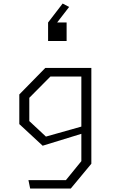

<svg xmlns="http://www.w3.org/2000/svg" viewBox="-20 -894 660 1114"><path d="M155 200H390.5L510 56V-500H243L92 -346V-174L227.5 -48.5L452 -117.5V41L362.5 151H145ZM150 -191.5V-326.5L272.5 -450H452V-159.5L246.5 -101.5ZM259 -656H366.5V-763.5H311.5L381 -853.5L343.5 -873.5L259 -763.5Z"/></svg>

Font: Monaspace Krypton ExtraLight
Style: Regular
Weight: 200
Designer: Riley Cran & the Lettermatic Team
Foundry: Lettermatic
Version: Version 1.101 (Monaspace Krypton)